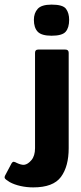

<svg xmlns="http://www.w3.org/2000/svg" viewBox="-101 -687 350 833"><path d="M-77 71 -51 22Q-46 14 -40.5 15Q-35 16 -28 20Q-9 29 4 28Q20 26 35.5 7.5Q51 -11 51 -44V-458Q51 -472 65 -472H182Q197 -472 197 -458V-44Q197 35 163.5 80.5Q130 126 43 126Q15 126 -12 120Q-39 114 -59 103Q-77 92 -80 86.5Q-83 81 -77 71ZM199 -601Q199 -567 184 -549.5Q169 -532 123 -532Q79 -532 62.5 -549.5Q46 -567 46 -601Q46 -630 62.5 -648.5Q79 -667 123 -667Q172 -667 185.5 -648.5Q199 -630 199 -601Z"/></svg>

Font: Glory Thin ExtraBold
Style: Regular
Weight: 800
Version: Version 1.011